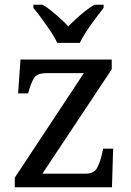

<svg xmlns="http://www.w3.org/2000/svg" viewBox="-20 -786 551 806"><path d="M42 0V-40L332 -479H176Q136 -479 123 -458.5Q110 -438 99 -398L98 -394H56L66 -536H449V-495L158 -57H340Q375 -57 388 -82Q401 -107 408 -139L413 -162H455L450 0ZM220 -606Q210 -629 192 -655.5Q174 -682 155 -708Q136 -734 120 -753V-766H159Q178 -755 197 -739.5Q216 -724 234 -707.5Q252 -691 267 -675Q282 -691 300 -707.5Q318 -724 337.5 -739.5Q357 -755 376 -766H415V-753Q400 -734 380.5 -708Q361 -682 343.5 -655.5Q326 -629 315 -606Z"/></svg>

Font: Noto Serif Hebrew
Style: Regular
Weight: 400
Designer: Monotype Design Team
Foundry: Monotype Imaging Inc.
Version: Version 2.003